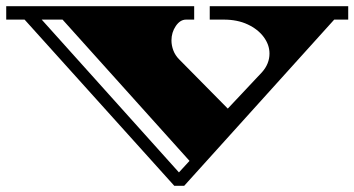

<svg xmlns="http://www.w3.org/2000/svg" viewBox="-34 -578 1139 617"><path d="M526 19 45 -515H-14V-558H590V-515H564Q545 -515 531 -494.5Q517 -474 517 -448Q517 -432 523 -416Q529 -400 542 -387L698 -229L808 -346Q832 -373 832 -406Q832 -434 813.5 -459Q795 -484 762 -499.5Q729 -515 685 -515H640V-558H1085V-515H1040L558 19ZM541 -24 575 -61 167 -515H100Z"/></svg>

Font: Diplomata SC
Style: Regular
Weight: 400
Designer: Eduardo Rodriguez Tunni
Foundry: Eduardo Rodriguez Tunni
Version: Version 1.002; ttfautohint (v1.8.4.7-5d5b);gftools[0.9.23]